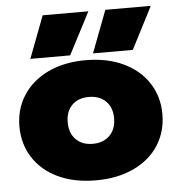

<svg xmlns="http://www.w3.org/2000/svg" viewBox="-52 -749 750 812"><g transform="rotate(-5 323.5 -342.5)"><path d="M159 -700H353L260 -521H91ZM425 -700H618L526 -521H357ZM20 -240Q20 -313 57 -371Q94 -429 162.5 -462Q231 -495 323 -495Q415 -495 484 -462Q553 -429 590 -371Q627 -313 627 -240Q627 -166 590 -108Q553 -50 484 -17.5Q415 15 323 15Q231 15 162.5 -17.5Q94 -50 57 -108Q20 -166 20 -240ZM422 -240Q422 -286 395 -312.5Q368 -339 323 -339Q278 -339 251.5 -312.5Q225 -286 225 -240Q225 -194 251.5 -167Q278 -140 323 -140Q368 -140 395 -167Q422 -194 422 -240Z"/></g></svg>

Font: Prompt ExtraBold
Style: Regular
Weight: 800
Designer: Katatrad Team
Foundry: CadsonDemak
Version: Version 1.001